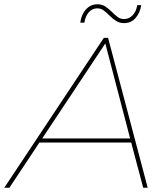

<svg xmlns="http://www.w3.org/2000/svg" viewBox="-63 -877 771 897"><path d="M-43 0 422 -700H442L627 0H606L550 -211H121L-19 0ZM134 -230H545L429 -674ZM517 -769Q495 -769 479 -779.5Q463 -790 449.5 -803.5Q436 -817 422.5 -827.5Q409 -838 391 -838Q368 -838 352 -820Q336 -802 331 -771H312Q317 -810 339 -833.5Q361 -857 392 -857Q414 -857 429.5 -846.5Q445 -836 458.5 -822.5Q472 -809 485.5 -798.5Q499 -788 517 -788Q540 -788 557 -806Q574 -824 578 -853H597Q591 -816 570 -792.5Q549 -769 517 -769Z"/></svg>

Font: Montserrat Thin
Style: Italic
Weight: 100
Italic angle: -11.3°
Designer: Julieta Ulanovsky
Foundry: Julieta Ulanovsky
Version: Version 9.000; ttfautohint (v1.8.4.7-5d5b)